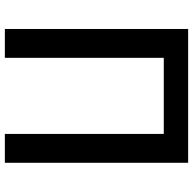

<svg xmlns="http://www.w3.org/2000/svg" viewBox="-22 -754 777 772"><g transform="rotate(90 366.0 -368.5)"><path d="M97 0H213V-639H519V0H635V-737H97Z"/></g></svg>

Font: Noto Sans HK Medium
Style: Regular
Weight: 500
Designer: Ryoko NISHIZUKA 西塚涼子 (kana, bopomofo & ideographs); Paul D. Hunt (Latin, Greek & Cyrillic); Sandoll Communications 산돌커뮤니
Foundry: Adobe
Version: Version 2.002;hotconv 1.0.116;makeotfexe 2.5.65601